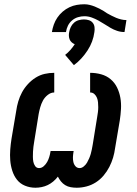

<svg xmlns="http://www.w3.org/2000/svg" viewBox="-20 -871 640 899"><path d="M339 8Q325 8 311 5.5Q297 3 285.5 -4Q274 -11 265.5 -21.5Q257 -32 251 -44Q241 -31 229 -21Q217 -11 203.5 -4.5Q190 2 175 5Q160 8 146 8Q120 8 97 -1.5Q74 -11 59.5 -29.5Q45 -48 37.5 -71.5Q30 -95 28 -120Q26 -145 28 -171Q30 -197 34 -222L56 -352Q59 -374 65.5 -396Q72 -418 83 -438.5Q94 -459 110.5 -477Q127 -495 147 -507.5Q167 -520 189 -525Q211 -530 234 -530V-438Q218 -438 203.5 -426.5Q189 -415 181 -400Q173 -385 168.5 -369Q164 -353 161 -337L140 -207Q138 -195 136.5 -183.5Q135 -172 134.5 -160.5Q134 -149 134 -137Q134 -125 136 -114Q138 -103 144.5 -93.5Q151 -84 163 -84Q175 -84 185 -93Q195 -102 201 -113Q207 -124 210.5 -135.5Q214 -147 216 -159L217 -164H325L324 -159Q322 -147 321.5 -135.5Q321 -124 323.5 -112.5Q326 -101 333.5 -92.5Q341 -84 353 -84Q363 -84 372.5 -92Q382 -100 387.5 -109.5Q393 -119 397.5 -129.5Q402 -140 405 -150.5Q408 -161 410 -171.5Q412 -182 414 -193L435 -323Q437 -334 438.5 -346Q440 -358 440 -369Q440 -380 439 -391.5Q438 -403 434 -413Q430 -423 422 -430.5Q414 -438 402 -438V-530Q429 -530 454 -523Q479 -516 498 -500Q517 -484 528 -461.5Q539 -439 543.5 -413.5Q548 -388 546.5 -361Q545 -334 541 -308L519 -178Q516 -155 509.5 -133Q503 -111 492 -89.5Q481 -68 465 -49Q449 -30 428.5 -17Q408 -4 385 2Q362 8 339 8ZM289 -721H223Q226 -739 232 -756Q238 -773 248.5 -788.5Q259 -804 273.5 -816.5Q288 -829 305 -837Q322 -845 339.5 -848Q357 -851 375 -851Q388 -851 400 -848Q412 -845 423.5 -840.5Q435 -836 445.5 -830.5Q456 -825 466 -819L481 -809Q492 -803 502.5 -797.5Q513 -792 524 -787.5Q535 -783 547.5 -780Q560 -777 572 -777L563 -721Q545 -721 528.5 -726.5Q512 -732 497.5 -740.5Q483 -749 469 -758Q455 -767 440.5 -775Q426 -783 409.5 -789Q393 -795 375 -795Q360 -795 345 -790.5Q330 -786 317.5 -775.5Q305 -765 298 -750.5Q291 -736 289 -721ZM326 -566 285 -614Q298 -624 309.5 -637Q321 -650 330 -664Q322 -667 315.5 -673Q309 -679 306 -686.5Q303 -694 302.5 -703Q302 -712 304 -721Q306 -733 311.5 -744.5Q317 -756 326.5 -764.5Q336 -773 348.5 -776.5Q361 -780 373 -780Q385 -780 396 -776.5Q407 -773 414 -764.5Q421 -756 422.5 -744.5Q424 -733 422 -721Q419 -698 411 -676.5Q403 -655 390 -635Q377 -615 361 -597.5Q345 -580 326 -566Z"/></svg>

Font: Iosevka Slab Semibold Extended
Style: Italic
Weight: 600
Width: 7
Italic angle: -9°
Monospace: yes
Designer: Belleve Invis
Foundry: Belleve Invis
Version: Version 11.1.0; ttfautohint (v1.8.3)